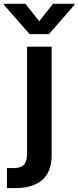

<svg xmlns="http://www.w3.org/2000/svg" viewBox="-75 -789 409 1002"><path d="M66.1 -545.5H194.6V19.5Q194.6 108 144.9 150.4Q95.2 192.8 5 192.8H-38.7V88.1H-2.8Q34.1 88.1 50.1 70.1Q66.1 52.2 66.1 17.8ZM57.5 -769.2 129.6 -678.3 201.7 -769.2H314.3V-764.2L180 -610.8H79.5L-55 -764.2V-769.2Z"/></svg>

Font: Inter Zeller Semi Bold
Style: Regular
Weight: 600
Designer: Rasmus Andersson; Joe Bland
Foundry: zeller
Version: Version 3.015;git-dec3a8cb1